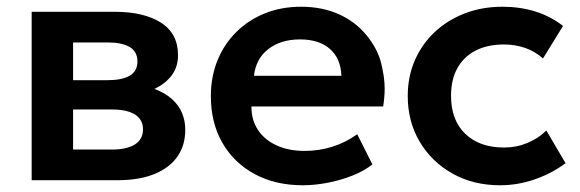

<svg xmlns="http://www.w3.org/2000/svg" viewBox="-20 -535 1721 570"><path d="M74 0V-500H320.5Q407 -500 457.8 -467.8Q508.5 -435.5 508.5 -371Q508.5 -339 492.5 -315.2Q476.5 -291.5 449 -276.5Q444 -273.5 438.5 -271Q470 -259.5 491.5 -240Q530 -204.5 530 -149.5Q530 -103 506.2 -69.5Q482.5 -36 437.5 -18Q392.5 0 329 0ZM197 -297H300Q342 -297 365 -310.2Q388 -323.5 388 -352.5Q388 -382 364.8 -395.5Q341.5 -409 300 -409H197ZM197 -91H312Q356.5 -91 380.5 -106.2Q404.5 -121.5 404.5 -151Q404.5 -180 380.8 -195Q357 -210 312 -210H197Z M879 15Q797.5 15 736 -18.2Q674.5 -51.5 640.2 -111Q606 -170.5 606 -249.5Q606 -307.5 625.8 -356Q645.5 -404.5 681.8 -440.2Q718 -476 766.8 -495.5Q815.5 -515 873.5 -515Q936.5 -515 986 -492.8Q1035.5 -470.5 1068.2 -430.2Q1101 -390 1111.5 -347.8Q1122 -305.5 1122 -272Q1122 -246.5 1117.5 -219H726.5Q726.5 -218 726.5 -217Q726.5 -179 745.5 -149.8Q764.5 -120.5 800.2 -103.8Q836 -87 884.5 -87Q927.5 -87 967 -99.5Q1006.5 -112 1040.5 -136.5L1085.5 -47Q1062 -28 1027 -14Q992 0 953.2 7.5Q914.5 15 879 15ZM734 -310H993.5Q992 -360.5 960 -389.2Q928 -418 870.5 -418Q813.5 -418 776.5 -389.2Q739.5 -360.5 734 -310Z M1464.5 15Q1385 15 1323.2 -19.8Q1261.5 -54.5 1226 -114.2Q1190.5 -174 1190.5 -250Q1190.5 -307.5 1211.5 -355.8Q1232.5 -404 1270.5 -439.8Q1308.5 -475.5 1359.8 -495.2Q1411 -515 1471.5 -515Q1524 -515 1569 -501Q1614 -487 1651.5 -458L1592 -361.5Q1568.5 -382.5 1538.8 -392.8Q1509 -403 1476.5 -403Q1427.5 -403 1392.2 -385Q1357 -367 1338 -333Q1319 -299 1319 -250.5Q1319 -178.5 1361.2 -137.8Q1403.5 -97 1476.5 -97Q1513 -97 1545.5 -110.5Q1578 -124 1602 -147.5L1659 -50.5Q1618 -20 1567.5 -2.5Q1517 15 1464.5 15Z"/></svg>

Font: Geologica EX Med
Style: Regular
Weight: 500
Designer: Sindre Bremnes, Frode Helland
Foundry: Monokrom Skriftforlag AS
Version: Version 1.010;gftools[0.9.28]